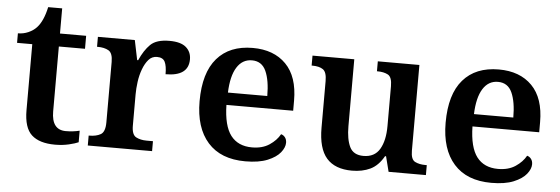

<svg xmlns="http://www.w3.org/2000/svg" viewBox="-46 -796 2751 943"><g transform="rotate(5 1329.5 -325.0)"><path d="M249 10Q172 10 133.5 -25Q95 -60 95 -147V-472H20V-519Q47 -519 71 -529.5Q95 -540 111 -557Q142 -590 157 -660H226V-536H355V-472H226V-152Q226 -61 296 -61Q314 -61 331 -63Q348 -65 364 -69V-12Q349 -5 317.5 2.5Q286 10 249 10Z M410 0V-49H413Q447 -49 469 -61.5Q491 -74 491 -121V-419Q491 -463 470 -475Q449 -487 416 -487H413V-536H595L615 -439H620Q642 -489 671.5 -518Q701 -547 765 -547Q821 -547 847 -524.5Q873 -502 873 -465Q873 -382 760 -382Q760 -423 750 -443Q740 -463 711 -463Q686 -463 669.5 -444Q653 -425 642 -395.5Q631 -366 626.5 -332.5Q622 -299 622 -270V-116Q622 -72 643.5 -60.5Q665 -49 696 -49H727V0Z M1187 10Q1066 10 1002 -62Q938 -134 938 -265Q938 -405 1000 -476.5Q1062 -548 1176 -548Q1280 -548 1340 -487Q1400 -426 1400 -308V-258H1071Q1073 -155 1109 -108Q1145 -61 1214 -61Q1265 -61 1299.5 -84Q1334 -107 1351 -138Q1363 -135 1371 -124.5Q1379 -114 1379 -98Q1379 -75 1359 -50Q1339 -25 1296.5 -7.5Q1254 10 1187 10ZM1267 -319Q1267 -396 1246.5 -441.5Q1226 -487 1177 -487Q1130 -487 1103 -444Q1076 -401 1073 -319Z M1713 10Q1629 10 1587.5 -37.5Q1546 -85 1546 -187V-417Q1546 -461 1527.5 -474Q1509 -487 1474 -487H1471V-536H1677V-206Q1677 -142 1695 -104.5Q1713 -67 1763 -67Q1818 -67 1843 -109.5Q1868 -152 1868 -223V-420Q1868 -465 1847.5 -476Q1827 -487 1796 -487H1793V-536H1998V-113Q1998 -70 2019 -59.5Q2040 -49 2070 -49H2077V0H1893L1874 -75H1869Q1842 -27 1803 -8.5Q1764 10 1713 10Z M2400 10Q2279 10 2215 -62Q2151 -134 2151 -265Q2151 -405 2213 -476.5Q2275 -548 2389 -548Q2493 -548 2553 -487Q2613 -426 2613 -308V-258H2284Q2286 -155 2322 -108Q2358 -61 2427 -61Q2478 -61 2512.5 -84Q2547 -107 2564 -138Q2576 -135 2584 -124.5Q2592 -114 2592 -98Q2592 -75 2572 -50Q2552 -25 2509.5 -7.5Q2467 10 2400 10ZM2480 -319Q2480 -396 2459.5 -441.5Q2439 -487 2390 -487Q2343 -487 2316 -444Q2289 -401 2286 -319Z"/></g></svg>

Font: Noto Serif Telugu SemiBold
Style: Regular
Weight: 600
Designer: Jelle Bosma - Monotype Design Team
Foundry: Monotype Imaging Inc.
Version: Version 2.005; ttfautohint (v1.8.4.7-5d5b)